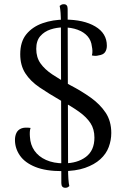

<svg xmlns="http://www.w3.org/2000/svg" viewBox="-20 -799 595 911"><path d="M290 92Q271 92 271 70L269 -684Q269 -747 263 -771Q267 -774 271 -776.5Q275 -779 283 -779Q301 -779 301 -757L303 -3Q303 60 309 84Q306 87 301.5 89.5Q297 92 290 92ZM275 13Q197 13 147.5 -7Q98 -27 74.5 -61Q51 -95 51 -135Q51 -154 58 -168.5Q65 -183 81 -189.5Q97 -196 125 -192Q122 -183 121.5 -172.5Q121 -162 122 -150Q124 -112 143.5 -84Q163 -56 198.5 -40Q234 -24 283 -24Q347 -24 387.5 -54.5Q428 -85 428 -146Q428 -186 409.5 -214.5Q391 -243 355.5 -268.5Q320 -294 268 -322Q211 -355 167.5 -384.5Q124 -414 100 -451.5Q76 -489 76 -542Q76 -601 105 -636.5Q134 -672 182.5 -689Q231 -706 288 -706Q377 -706 432 -673.5Q487 -641 487 -582Q487 -564 478.5 -551.5Q470 -539 447 -536Q434 -532 416 -536Q419 -547 418.5 -558Q418 -569 416 -578Q413 -607 395.5 -627Q378 -647 348 -658Q318 -669 280 -669Q250 -669 220.5 -659.5Q191 -650 171.5 -628Q152 -606 152 -567Q152 -527 172 -498.5Q192 -470 228 -446Q264 -422 313 -395Q367 -367 411 -335.5Q455 -304 481.5 -264Q508 -224 508 -168Q508 -134 496 -101.5Q484 -69 456 -43.5Q428 -18 383.5 -2.5Q339 13 275 13Z"/></svg>

Font: Arima
Style: Regular
Weight: 400
Designer: Joana Correia and Natanael Gama
Foundry: NDISCOVER
Version: Version 1.101;gftools[0.9.23]